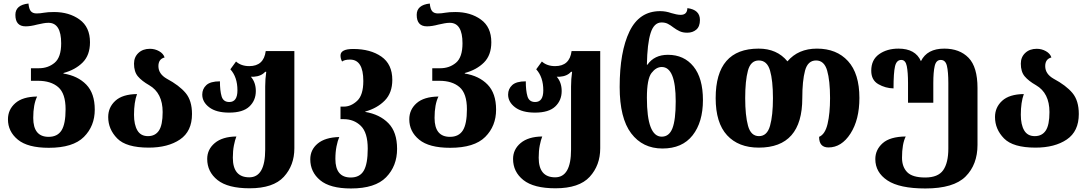

<svg xmlns="http://www.w3.org/2000/svg" viewBox="-20 -825 6158 1086"><path d="M256 11Q393 11 454.5 -50.5Q516 -112 516 -205Q516 -297 468 -346.5Q420 -396 339 -409V-412Q406 -430 447.5 -471.5Q489 -513 489 -586Q489 -672 430 -714.5Q371 -757 286 -757Q250 -757 228.5 -753Q207 -749 187 -749Q166 -749 155 -761Q144 -773 141 -805Q67 -797 67 -741Q67 -676 125 -676Q153 -676 190 -686Q209 -690 224 -693Q239 -696 254 -696Q326 -696 326 -580Q326 -501 289 -470Q252 -439 200 -439H155V-368H195Q268 -368 309.5 -332Q351 -296 351 -207Q351 -124 328 -87.5Q305 -51 255 -51Q168 -51 168 -158Q168 -235 190 -279Q108 -278 66.5 -241.5Q25 -205 25 -150Q25 -81 81 -35Q137 11 256 11Z M821 10Q930 10 998 -36Q1066 -82 1066 -180Q1066 -256 1030 -299Q994 -342 923 -380Q876 -407 876 -451Q876 -491 911 -500Q904 -522 880 -535.5Q856 -549 828 -549Q788 -549 763 -525.5Q738 -502 738 -465Q738 -419 760 -393Q782 -367 824 -343Q900 -299 900 -191Q900 -118 879 -86.5Q858 -55 817 -55Q776 -55 757 -87.5Q738 -120 738 -176Q738 -246 755 -293Q673 -292 632.5 -255Q592 -218 592 -163Q592 -94 643 -42Q694 10 821 10Z M1392 240Q1526 240 1585.5 175Q1645 110 1645 14V-536H1483Q1472 -451 1390 -451Q1344 -451 1315 -477L1283 -433Q1323 -389 1323 -314Q1323 -248 1277 -248Q1243 -248 1233.5 -280Q1224 -312 1224 -365Q1170 -365 1147 -343.5Q1124 -322 1124 -290Q1124 -248 1163.5 -218Q1203 -188 1276 -188Q1354 -188 1390.5 -222.5Q1427 -257 1427 -310Q1427 -359 1399 -391H1416Q1458 -394 1480 -419H1486Q1480 -378 1480 -336V21Q1480 178 1390 178Q1297 178 1297 67Q1297 28 1303 -2.5Q1309 -33 1317 -53Q1238 -52 1195 -16Q1152 20 1152 74Q1152 147 1210.5 193.5Q1269 240 1392 240Z M1965 241Q2102 241 2164 177.5Q2226 114 2226 17Q2226 -78 2177 -128Q2128 -178 2046 -192V-194Q2114 -213 2156.5 -256.5Q2199 -300 2199 -373Q2199 -462 2137 -505Q2075 -548 1978 -548Q1906 -548 1906 -511Q1906 -493 1915 -477Q1929 -488 1960 -488Q2035 -488 2035 -367Q2035 -287 2000 -254.5Q1965 -222 1925 -222H1906V-151H1924Q1982 -151 2021 -113Q2060 -75 2060 16Q2060 102 2037.5 140.5Q2015 179 1964 179Q1877 179 1877 74Q1877 35 1883.5 2.5Q1890 -30 1899 -50Q1819 -48 1777 -13Q1735 22 1735 76Q1735 148 1791 194.5Q1847 241 1965 241Z M2526 11Q2663 11 2724.5 -50.5Q2786 -112 2786 -205Q2786 -297 2738 -346.5Q2690 -396 2609 -409V-412Q2676 -430 2717.5 -471.5Q2759 -513 2759 -586Q2759 -672 2700 -714.5Q2641 -757 2556 -757Q2520 -757 2498.5 -753Q2477 -749 2457 -749Q2436 -749 2425 -761Q2414 -773 2411 -805Q2337 -797 2337 -741Q2337 -676 2395 -676Q2423 -676 2460 -686Q2479 -690 2494 -693Q2509 -696 2524 -696Q2596 -696 2596 -580Q2596 -501 2559 -470Q2522 -439 2470 -439H2425V-368H2465Q2538 -368 2579.5 -332Q2621 -296 2621 -207Q2621 -124 2598 -87.5Q2575 -51 2525 -51Q2438 -51 2438 -158Q2438 -235 2460 -279Q2378 -278 2336.5 -241.5Q2295 -205 2295 -150Q2295 -81 2351 -35Q2407 11 2526 11Z M3122 240Q3256 240 3315.5 175Q3375 110 3375 14V-536H3213Q3202 -451 3120 -451Q3074 -451 3045 -477L3013 -433Q3053 -389 3053 -314Q3053 -248 3007 -248Q2973 -248 2963.5 -280Q2954 -312 2954 -365Q2900 -365 2877 -343.5Q2854 -322 2854 -290Q2854 -248 2893.5 -218Q2933 -188 3006 -188Q3084 -188 3120.5 -222.5Q3157 -257 3157 -310Q3157 -359 3129 -391H3146Q3188 -394 3210 -419H3216Q3210 -378 3210 -336V21Q3210 178 3120 178Q3027 178 3027 67Q3027 28 3033 -2.5Q3039 -33 3047 -53Q2968 -52 2925 -16Q2882 20 2882 74Q2882 147 2940.5 193.5Q2999 240 3122 240Z M3727 15Q3839 15 3897.5 -59.5Q3956 -134 3956 -259Q3956 -383 3902.5 -449Q3849 -515 3758 -515Q3681 -515 3642 -459H3639Q3641 -578 3660 -638Q3679 -698 3722 -698Q3742 -698 3757 -690.5Q3772 -683 3790 -669Q3806 -657 3824 -648.5Q3842 -640 3867 -640Q3898 -640 3918.5 -657.5Q3939 -675 3939 -712Q3939 -770 3868 -779Q3867 -741 3830 -741Q3819 -741 3804.5 -744Q3790 -747 3777 -751Q3746 -762 3714 -762Q3596 -762 3540.5 -647Q3485 -532 3485 -333Q3485 -157 3550 -71Q3615 15 3727 15ZM3723 -52Q3639 -52 3639 -272Q3639 -378 3665 -412Q3691 -446 3723 -446Q3802 -446 3802 -252Q3802 -147 3783.5 -99.5Q3765 -52 3723 -52Z M4272 10Q4518 10 4518 -270Q4518 -368 4533.5 -425.5Q4549 -483 4596 -483Q4642 -483 4658.5 -426Q4675 -369 4675 -270Q4675 -184 4661 -124.5Q4647 -65 4613 -51Q4613 9 4666 9Q4740 9 4790.5 -69.5Q4841 -148 4841 -271Q4841 -409 4776.5 -479.5Q4712 -550 4601 -550Q4495 -550 4434 -478Q4375 -550 4271 -550Q4028 -550 4028 -270Q4028 -130 4092.5 -60Q4157 10 4272 10ZM4273 -55Q4227 -55 4211 -113.5Q4195 -172 4195 -270Q4195 -368 4210.5 -425.5Q4226 -483 4272 -483Q4319 -483 4335.5 -426Q4352 -369 4352 -270Q4352 -172 4335.5 -113.5Q4319 -55 4273 -55Z M5214 241Q5374 241 5441.5 173.5Q5509 106 5509 -6V-327Q5509 -446 5458.5 -498Q5408 -550 5321 -550Q5224 -550 5189 -479Q5158 -550 5062 -550Q4997 -550 4952.5 -518.5Q4908 -487 4908 -425Q4908 -372 4948 -349Q4988 -326 5034 -325Q5034 -414 5042.5 -450Q5051 -486 5078 -486Q5102 -486 5109 -451Q5116 -416 5116 -355V-244H5259V-355Q5259 -418 5267 -452Q5275 -486 5301 -486Q5328 -486 5336 -452.5Q5344 -419 5344 -355V15Q5344 96 5315 137.5Q5286 179 5213 179Q5141 179 5111.5 149Q5082 119 5082 67Q5082 -11 5103 -53Q5014 -52 4972.5 -15Q4931 22 4931 75Q4931 150 4999.5 195.5Q5068 241 5214 241Z M5837 10Q5946 10 6014 -36Q6082 -82 6082 -180Q6082 -256 6046 -299Q6010 -342 5939 -380Q5892 -407 5892 -451Q5892 -491 5927 -500Q5920 -522 5896 -535.5Q5872 -549 5844 -549Q5804 -549 5779 -525.5Q5754 -502 5754 -465Q5754 -419 5776 -393Q5798 -367 5840 -343Q5916 -299 5916 -191Q5916 -118 5895 -86.5Q5874 -55 5833 -55Q5792 -55 5773 -87.5Q5754 -120 5754 -176Q5754 -246 5771 -293Q5689 -292 5648.5 -255Q5608 -218 5608 -163Q5608 -94 5659 -42Q5710 10 5837 10Z"/></svg>

Font: Noto Serif Georgian SemiCondensed Extra
Style: Regular
Weight: 800
Width: 4
Designer: Monotype Design Team
Foundry: Monotype Imaging Inc.
Version: Version 1.901